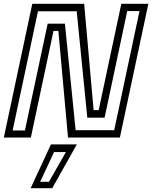

<svg xmlns="http://www.w3.org/2000/svg" viewBox="-32 -720 796 1005"><path d="M34.2 -37.2H98.5L217.5 -596H307.8L363.8 -38.5H565.8L698.2 -662.2H634L515.5 -104H425L369.5 -661H166.8ZM-12 0 137 -700H408.5L458 -143.5H484.5L603 -700H744.5L595.5 0H324L273.5 -558H248L129.5 0ZM128.5 265 234.5 36H370L241.5 265ZM178.2 231.5H224.2L313 76H251Z"/></svg>

Font: Tourney Thin
Style: Italic
Weight: 100
Italic angle: -12°
Designer: Tyler Finck
Foundry: Etcetera Type Co
Version: Version 1.015